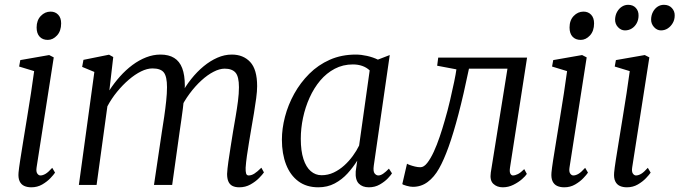

<svg xmlns="http://www.w3.org/2000/svg" viewBox="-20 -788 2895 818"><path d="M113.5 10Q96 10 83 4Q70 -2 63.5 -16Q57 -30 59 -53Q60.5 -70 66 -105.5Q71.5 -141 79.2 -188.2Q87 -235.5 95.5 -287.8Q104 -340 112 -391.2Q120 -442.5 125.5 -485L61.5 -504.5L66.5 -532L189.5 -553.5L209 -543.5L136 -75.5Q133 -57 138.8 -48.8Q144.5 -40.5 152 -40.5Q162.5 -40.5 174.2 -47.5Q186 -54.5 202.5 -73L214.5 -52.5Q209 -44 194.8 -29Q180.5 -14 159.8 -2Q139 10 113.5 10ZM183.5 -618Q161.5 -618 148.8 -631.8Q136 -645.5 136 -671Q136 -701.5 153.8 -720Q171.5 -738.5 195.5 -738.5Q215.5 -738.5 228 -725.2Q240.5 -712 240.5 -688.5Q240.5 -656 223 -637Q205.5 -618 183.5 -618Z M462.5 -545 446 -403Q466.5 -434.5 491.2 -462.2Q516 -490 544.2 -511Q572.5 -532 602.8 -543.8Q633 -555.5 663.5 -555.5Q699 -555.5 722 -541.2Q745 -527 756.2 -497.8Q767.5 -468.5 767.5 -422Q767.5 -417 766.8 -409.8Q766 -402.5 765.2 -393.5Q764.5 -384.5 763 -374.5L751 -384.5Q770 -420.5 794.8 -451.5Q819.5 -482.5 847.8 -505.8Q876 -529 906.2 -542.2Q936.5 -555.5 967.5 -555.5Q1016.5 -555.5 1046 -523.8Q1075.5 -492 1075.5 -421Q1075.5 -399.5 1071.5 -369.5Q1067.5 -339.5 1062 -306.2Q1056.5 -273 1051 -242Q1046.5 -214 1041.2 -183.5Q1036 -153 1032 -124.5Q1028 -96 1026.5 -73.5Q1026 -57.5 1028.5 -49Q1031 -40.5 1039.5 -40.5Q1051 -40.5 1063.5 -48.2Q1076 -56 1093.5 -73.5L1104.5 -53.5Q1098.5 -44.5 1083.5 -29.2Q1068.5 -14 1047 -2Q1025.5 10 999.5 10Q982 10 970.2 4Q958.5 -2 953 -14.8Q947.5 -27.5 947.5 -47Q948.5 -68 952.8 -98.2Q957 -128.5 962.5 -162.2Q968 -196 973 -228Q978 -257.5 983.8 -290.8Q989.5 -324 993.8 -356.8Q998 -389.5 998 -416.5Q998 -462 983.2 -478.8Q968.5 -495.5 937 -495.5Q915.5 -495.5 889.8 -482.2Q864 -469 837.8 -445Q811.5 -421 787.8 -389Q764 -357 746 -319L764 -370Q762 -349 759 -324.8Q756 -300.5 752.5 -276.8Q749 -253 746 -232L713.5 0H636L669.5 -225.5Q674.5 -256 679.5 -290.2Q684.5 -324.5 688 -357.5Q691.5 -390.5 691.5 -416.5Q691.5 -462 678 -479.2Q664.5 -496.5 629.5 -496.5Q607 -496.5 581 -483.8Q555 -471 528.8 -448.5Q502.5 -426 478.8 -397Q455 -368 437.5 -335L391.5 0H316L382 -481.5L330 -503L335.5 -533L444.5 -555Z M1572.5 -82.5Q1569 -58 1576 -49.2Q1583 -40.5 1592 -40.5Q1601.5 -40.5 1612.5 -48Q1623.5 -55.5 1637 -69.5L1650 -49.5Q1646 -42.5 1632.5 -28.2Q1619 -14 1598.2 -2Q1577.5 10 1551.5 10Q1524 10 1508.5 -6Q1493 -22 1495.5 -58L1502 -103.5Q1484.5 -75.5 1460.8 -49.2Q1437 -23 1406 -6.5Q1375 10 1336 10Q1285.5 10 1251 -15.8Q1216.5 -41.5 1198.8 -87.2Q1181 -133 1181 -193Q1181 -240 1194.2 -290.8Q1207.5 -341.5 1233.5 -388.5Q1259.5 -435.5 1297.5 -473.5Q1335.5 -511.5 1385.2 -533.5Q1435 -555.5 1496 -555.5Q1518.5 -555.5 1544 -549.8Q1569.5 -544 1590 -534L1640.5 -553.5ZM1555 -488Q1542 -500.5 1523.8 -507Q1505.5 -513.5 1483.5 -513.5Q1441 -513.5 1406 -495Q1371 -476.5 1344.2 -444.8Q1317.5 -413 1299 -372Q1280.5 -331 1271 -286Q1261.5 -241 1261.5 -196.5Q1261.5 -145 1272.8 -110.5Q1284 -76 1304 -58.8Q1324 -41.5 1350 -41.5Q1377.5 -41.5 1401.8 -53Q1426 -64.5 1446.5 -83Q1467 -101.5 1483.2 -123.8Q1499.5 -146 1510 -168Z M2153 -75Q2150 -56.5 2154.2 -48.5Q2158.5 -40.5 2165 -40.5Q2175 -40.5 2186.8 -46.5Q2198.5 -52.5 2213.5 -67.5L2224.5 -47Q2219.5 -38.5 2204.2 -25Q2189 -11.5 2167.5 -0.8Q2146 10 2122 10Q2097.5 10 2081.8 -4.8Q2066 -19.5 2071 -53L2142 -495.5H1978Q1955 -384.5 1933.5 -302.5Q1912 -220.5 1891.5 -163.2Q1871 -106 1850.5 -70Q1830 -33.5 1802.2 -12.8Q1774.5 8 1739 8Q1728 8 1711.8 3.5Q1695.5 -1 1694 -4L1714 -90.5Q1716.5 -88.5 1726 -85Q1735.5 -81.5 1747.8 -78.5Q1760 -75.5 1771 -75.5Q1786 -75.5 1800.2 -93.8Q1814.5 -112 1828 -141.2Q1841.5 -170.5 1853.2 -205.2Q1865 -240 1874.5 -273.5Q1887.5 -317.5 1897.5 -360.8Q1907.5 -404 1914.8 -438.8Q1922 -473.5 1924.5 -492.5L1842.5 -508L1847 -542.5H2225.5Z M2384 10Q2366.5 10 2353.5 4Q2340.5 -2 2334 -16Q2327.5 -30 2329.5 -53Q2331 -70 2336.5 -105.5Q2342 -141 2349.8 -188.2Q2357.5 -235.5 2366 -287.8Q2374.5 -340 2382.5 -391.2Q2390.5 -442.5 2396 -485L2332 -504.5L2337 -532L2460 -553.5L2479.5 -543.5L2406.5 -75.5Q2403.5 -57 2409.2 -48.8Q2415 -40.5 2422.5 -40.5Q2433 -40.5 2444.8 -47.5Q2456.5 -54.5 2473 -73L2485 -52.5Q2479.5 -44 2465.2 -29Q2451 -14 2430.2 -2Q2409.5 10 2384 10ZM2454 -618Q2432 -618 2419.2 -631.8Q2406.5 -645.5 2406.5 -671Q2406.5 -701.5 2424.2 -720Q2442 -738.5 2466 -738.5Q2486 -738.5 2498.5 -725.2Q2511 -712 2511 -688.5Q2511 -656 2493.5 -637Q2476 -618 2454 -618Z M2651 10Q2633.5 10 2620.5 4Q2607.5 -2 2601 -16Q2594.5 -30 2596.5 -53Q2598 -70 2603.5 -105.5Q2609 -141 2616.8 -188.2Q2624.5 -235.5 2633 -287.8Q2641.5 -340 2649.5 -391.2Q2657.5 -442.5 2663 -485L2599 -504.5L2604 -532L2727 -553.5L2746.5 -543.5L2673.5 -75.5Q2670.5 -57 2676.2 -48.8Q2682 -40.5 2689.5 -40.5Q2700 -40.5 2711.8 -47.5Q2723.5 -54.5 2740 -73L2752 -52.5Q2746.5 -44 2732.2 -29Q2718 -14 2697.2 -2Q2676.5 10 2651 10ZM2642.5 -658.5Q2626 -658.5 2613 -672.2Q2600 -686 2600.5 -706Q2601.5 -724.5 2609.5 -738.2Q2617.5 -752 2629.8 -759.8Q2642 -767.5 2656 -767.5Q2677 -767.5 2689 -754.2Q2701 -741 2700.5 -721.5Q2700.5 -704 2692.8 -689.5Q2685 -675 2672 -666.8Q2659 -658.5 2642.5 -658.5ZM2796 -658.5Q2779 -658.5 2766.2 -672.8Q2753.5 -687 2754 -706Q2754.5 -723.5 2762 -737.5Q2769.5 -751.5 2781.5 -759.5Q2793.5 -767.5 2808.5 -767.5Q2830 -767.5 2842.5 -753.8Q2855 -740 2854.5 -722Q2854.5 -704 2846.2 -689.8Q2838 -675.5 2825 -667Q2812 -658.5 2796 -658.5Z"/></svg>

Font: Merriweather 48pt Light
Style: Italic
Weight: 300
Italic angle: -7.8°
Version: Version 2.101